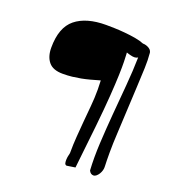

<svg xmlns="http://www.w3.org/2000/svg" viewBox="-102 -605 631 688"><g transform="rotate(20 213.5 -261.0)"><path d="M311.5 -12.7Q308.6 -60.5 311.5 -116.2Q314.5 -171.9 319.3 -229.5Q324.2 -287.1 329.1 -344.2Q334 -401.4 335 -452.1Q329.1 -448.2 321.8 -448.2Q314.5 -448.2 307.6 -450.2Q298.8 -452.1 291 -455.1Q291 -454.1 291.5 -446.3Q292 -438.5 292.5 -419.9Q293 -401.4 292 -369.6Q291 -337.9 287.6 -289.1Q284.2 -240.2 276.9 -170.4Q269.5 -100.6 258.8 -4.9L226.6 0Q220.7 -1 219.2 -7.3Q217.8 -13.7 218.3 -22Q218.8 -30.3 220.7 -37.6Q222.7 -44.9 222.7 -47.9Q222.7 -80.1 225.1 -110.8Q227.5 -141.6 230 -171.4Q232.4 -201.2 235.4 -231.4Q238.3 -261.7 238.3 -293.9Q238.3 -298.8 237.8 -311.5Q237.3 -324.2 237.3 -329.1Q216.8 -323.2 200.7 -318.8Q184.6 -314.5 168.9 -311.5Q153.3 -308.6 136.7 -306.6Q120.1 -304.7 100.6 -304.7Q63.5 -304.7 46.9 -324.7Q30.3 -344.7 30.3 -378.9Q30.3 -456.1 71.3 -489.3Q112.3 -522.5 187.5 -522.5Q198.2 -522.5 218.3 -522Q238.3 -521.5 259.3 -519.5Q280.3 -517.6 300.3 -514.2Q320.3 -510.7 334 -504.9Q346.7 -504.9 358.4 -497.6Q370.1 -490.2 369.1 -475.6Q371.1 -458 370.1 -424.3Q369.1 -390.6 366.7 -348.6Q364.3 -306.6 362.3 -260.7Q360.4 -214.8 357.9 -172.9Q355.5 -130.9 355.5 -97.2Q355.5 -63.5 356.4 -45.9V-39.1Q356.4 -35.2 354.5 -28.3Q352.5 -21.5 348.6 -15.1Q344.7 -8.8 339.4 -4.4Q334 0 329.1 0Q317.4 0 311.5 -12.7Z"/></g></svg>

Font: Waiting for the Sunrise
Style: Regular
Weight: 300
Version: Version 1.001 2001